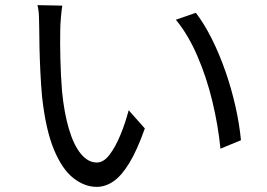

<svg xmlns="http://www.w3.org/2000/svg" viewBox="-20 -720 1040 749"><path d="M223 -698Q220 -680 217.5 -650.5Q215 -621 215 -601Q214 -554 215.5 -490Q217 -426 222 -364Q230 -281 248.5 -218Q267 -155 295 -120.5Q323 -86 358 -86Q384 -86 407 -116Q430 -146 449.5 -193Q469 -240 482 -290L545 -219Q515 -134 484.5 -84Q454 -34 422.5 -12.5Q391 9 357 9Q310 9 266 -25.5Q222 -60 190 -137.5Q158 -215 144 -344Q140 -388 137.5 -439Q135 -490 134 -536Q133 -582 133 -611Q133 -628 132 -655Q131 -682 126 -700ZM744 -670Q777 -627 806.5 -568Q836 -509 859.5 -441.5Q883 -374 898.5 -305Q914 -236 920 -173L840 -140Q831 -231 808.5 -324.5Q786 -418 750 -501.5Q714 -585 666 -643Z"/></svg>

Font: Chiron Sans HK TT
Style: Regular
Weight: 400
Designer: Ryoko NISHIZUKA 西塚涼子 (kana, bopomofo & ideographs); Paul D. Hunt (Latin, Greek & Cyrillic); Sandoll Communications 산돌커뮤니
Foundry: Adobe
Version: Version 2.022;hotconv 1.0.109;makeotfexe 2.5.65596